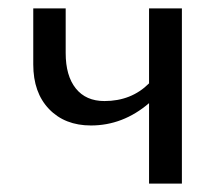

<svg xmlns="http://www.w3.org/2000/svg" viewBox="-20 -436 527 456"><path d="M334 -416H412V0H334V-191Q272 -138 196 -138Q134 -138 96.5 -177Q59 -216 59 -283V-416H136V-310Q136 -256 160 -226Q184 -196 228 -196Q292 -196 334 -238Z"/></svg>

Font: EauTest Medium
Style: Italic
Weight: 500
Italic angle: -12°
Designer: Christian Thalmann (Catharsis Fonts)
Version: Version 0.001;PS 000.001;hotconv 1.0.88;makeotf.lib2.5.64775